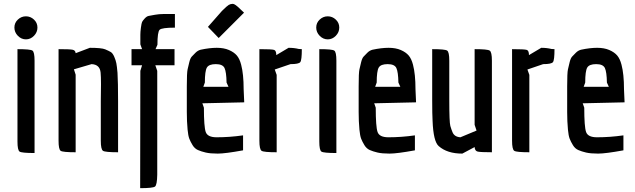

<svg xmlns="http://www.w3.org/2000/svg" viewBox="-20 -793 3307 1000"><path d="M115 -588Q91 -588 73 -606.5Q55 -625 55 -649.5Q55 -674 73 -691Q91 -708 115 -708Q139 -708 157 -691Q175 -674 175 -649.5Q175 -625 157 -606.5Q139 -588 115 -588ZM71 -56V-537Q138 -537 149 -529.5Q160 -522 160 -477V4Q93 4 82 -3.5Q71 -11 71 -56Z M505 -267 506 -355Q506 -395 504 -415Q500 -457 457 -459L365 -432L374 -404V0Q307 0 296 -7.5Q285 -15 285 -60V-537Q343 -537 358 -534Q373 -531 374 -516L448 -544Q509 -544 528 -536Q547 -528 557 -522Q567 -516 575 -497.5Q583 -479 586 -463.5Q589 -448 592 -414Q595 -365 595 -266V0Q528 0 516.5 -7.5Q505 -15 505 -60Z M889 -537V-453H789L799 -424V117Q798 170 787.5 178.5Q777 187 710 187L711 -424L720 -453H665V-537H720L711 -562V-612Q711 -627 714 -649.5Q717 -672 720 -678.5Q723 -685 733.5 -696.5Q744 -708 754 -710Q764 -712 786.5 -716Q809 -720 831 -720H891V-649Q823 -649 811.5 -638Q800 -627 800 -560L790 -537Z M1108 -78Q1176 -78 1246 -88V-10Q1153 7 1114 7Q1075 7 1051.5 1.5Q1028 -4 1011 -11.5Q994 -19 983 -37Q972 -55 966 -70.5Q960 -86 957 -118Q953 -161 953 -209.5Q953 -258 953 -291V-343Q953 -414 957 -431.5Q961 -449 966 -469.5Q971 -490 979 -498.5Q987 -507 998.5 -518.5Q1010 -530 1025 -534Q1072 -544 1109 -544Q1146 -544 1172.5 -532.5Q1199 -521 1213.5 -504Q1228 -487 1236 -456Q1249 -407 1249 -328L1252 -260L1034 -255L1042 -232Q1042 -133 1051.5 -105.5Q1061 -78 1108 -78ZM1047 -363 1039 -341H1170L1160 -363Q1159 -418 1149.5 -438.5Q1140 -459 1104 -459Q1068 -459 1057.5 -441Q1047 -423 1047 -363ZM1232 -745 1251 -727 1119 -595 1063 -653 1136 -736Q1162 -762 1171.5 -767.5Q1181 -773 1192.5 -773Q1204 -773 1232 -745Z M1421 0Q1354 0 1342.5 -7.5Q1331 -15 1331 -60V-537Q1397 -537 1408 -533Q1419 -529 1419 -506L1483 -544Q1512 -544 1536 -538L1552 -537Q1552 -480 1544 -469.5Q1536 -459 1493 -459L1411 -431L1421 -403Z M1687 -588Q1663 -588 1645 -606.5Q1627 -625 1627 -649.5Q1627 -674 1645 -691Q1663 -708 1687 -708Q1711 -708 1729 -691Q1747 -674 1747 -649.5Q1747 -625 1729 -606.5Q1711 -588 1687 -588ZM1643 -56V-537Q1710 -537 1721 -529.5Q1732 -522 1732 -477V4Q1665 4 1654 -3.5Q1643 -11 1643 -56Z M2003 -78Q2071 -78 2141 -88V-10Q2048 7 2009 7Q1970 7 1946.5 1.5Q1923 -4 1906 -11.5Q1889 -19 1878 -37Q1867 -55 1861 -70.5Q1855 -86 1852 -118Q1848 -161 1848 -209.5Q1848 -258 1848 -291V-343Q1848 -414 1852 -431.5Q1856 -449 1861 -469.5Q1866 -490 1874 -498.5Q1882 -507 1893.5 -518.5Q1905 -530 1920 -534Q1967 -544 2004 -544Q2041 -544 2067.5 -532.5Q2094 -521 2108.5 -504Q2123 -487 2131 -456Q2144 -407 2144 -328L2147 -260L1929 -255L1937 -232Q1937 -133 1946.5 -105.5Q1956 -78 2003 -78ZM1942 -363 1934 -341H2065L2055 -363Q2054 -418 2044.5 -438.5Q2035 -459 1999 -459Q1963 -459 1952.5 -441Q1942 -423 1942 -363Z M2462 -113 2452 -143V-537Q2519 -537 2530.5 -529.5Q2542 -522 2542 -477V0Q2483 0 2468 -3.5Q2453 -7 2452 -27L2388 7Q2309 7 2265 -32Q2237 -56 2233 -164Q2231 -197 2231 -271V-537Q2298 -537 2309 -529.5Q2320 -522 2320 -477V-273Q2320 -156 2325.5 -137Q2331 -118 2337 -104Q2347 -80 2378 -78Z M2737 0Q2670 0 2658.5 -7.5Q2647 -15 2647 -60V-537Q2713 -537 2724 -533Q2735 -529 2735 -506L2799 -544Q2828 -544 2852 -538L2868 -537Q2868 -480 2860 -469.5Q2852 -459 2809 -459L2727 -431L2737 -403Z M3089 -78Q3157 -78 3227 -88V-10Q3134 7 3095 7Q3056 7 3032.5 1.5Q3009 -4 2992 -11.5Q2975 -19 2964 -37Q2953 -55 2947 -70.5Q2941 -86 2938 -118Q2934 -161 2934 -209.5Q2934 -258 2934 -291V-343Q2934 -414 2938 -431.5Q2942 -449 2947 -469.5Q2952 -490 2960 -498.5Q2968 -507 2979.5 -518.5Q2991 -530 3006 -534Q3053 -544 3090 -544Q3127 -544 3153.5 -532.5Q3180 -521 3194.5 -504Q3209 -487 3217 -456Q3230 -407 3230 -328L3233 -260L3015 -255L3023 -232Q3023 -133 3032.5 -105.5Q3042 -78 3089 -78ZM3028 -363 3020 -341H3151L3141 -363Q3140 -418 3130.5 -438.5Q3121 -459 3085 -459Q3049 -459 3038.5 -441Q3028 -423 3028 -363Z"/></svg>

Font: Economica
Style: Bold
Weight: 700
Designer: Vicente Lamonaca
Foundry: Vicente Lamonaca
Version: Version 1.100